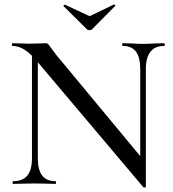

<svg xmlns="http://www.w3.org/2000/svg" viewBox="-20 -817 770 853"><path d="M122 -602 148 -600V-114Q148 -62 167.5 -37Q187 -12 227 -12Q229 -12 229 -6Q229 0 227 0Q201 0 187 -1L136 -2L82 -1Q67 0 38 0Q36 0 36 -6Q36 -12 38 -12Q81 -12 101.5 -37Q122 -62 122 -114ZM617 15 146 -543Q113 -582 87 -597.5Q61 -613 35 -613Q33 -613 33 -619Q33 -625 35 -625L74 -624Q86 -623 108 -623L159 -624Q169 -625 182 -625Q190 -625 194 -621Q198 -617 206 -605L230 -573L620 -103L628 13Q628 15 623.5 16Q619 17 617 15ZM628 13 603 -18V-510Q603 -562 584 -587.5Q565 -613 525 -613Q523 -613 523 -619Q523 -625 525 -625L565 -624Q595 -622 616 -622Q634 -622 668 -624L710 -625Q712 -625 712 -619Q712 -613 710 -613Q628 -613 628 -510ZM262 -791Q262 -793 265 -795Q268 -797 269 -796L378 -745L486 -797H487Q490 -797 491.5 -794.5Q493 -792 491 -790L389 -687Q385 -683 378 -683Q370 -683 366 -687L263 -789Z"/></svg>

Font: Cormorant SC Medium
Style: Regular
Weight: 500
Designer: Christian Thalmann (Catharsis Fonts)
Foundry: Catharsis Fonts
Version: Version 4.000